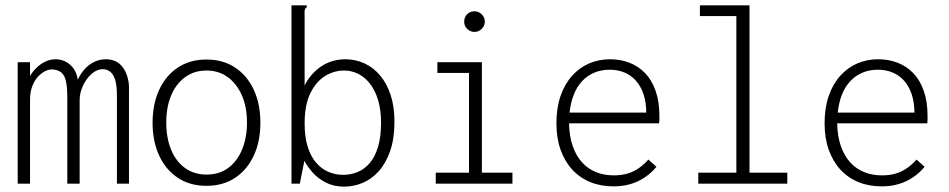

<svg xmlns="http://www.w3.org/2000/svg" viewBox="-20 -685 3540 716"><path d="M46 0V-453H92V-402Q103 -420 118 -434Q133 -448 150.5 -456Q168 -464 188 -464Q207 -464 224 -455.5Q241 -447 253.5 -430.5Q266 -414 270 -388Q281 -411 296.5 -428Q312 -445 332 -454.5Q352 -464 375 -464Q396 -464 412 -456Q428 -448 439 -432.5Q450 -417 456 -395.5Q462 -374 461 -348V0H416V-329Q416 -369 408.5 -390Q401 -411 389 -419Q377 -427 363 -427Q341 -427 321 -409Q301 -391 289 -364.5Q277 -338 277 -312V0H231V-322Q231 -384 217 -405Q203 -426 172 -426Q160 -426 146 -418.5Q132 -411 119.5 -396.5Q107 -382 99.5 -361Q92 -340 92 -313V0Z M750 8Q688 8 643 -22Q598 -52 573.5 -105Q549 -158 549 -227Q549 -297 573.5 -350Q598 -403 643 -433Q688 -463 750 -463Q812 -463 857 -433Q902 -403 926.5 -350Q951 -297 951 -227Q951 -158 926.5 -105Q902 -52 857 -22Q812 8 750 8ZM750 -34Q798 -34 831.5 -59Q865 -84 883 -128Q901 -172 901 -228Q901 -287 881.5 -330.5Q862 -374 828.5 -398Q795 -422 750 -422Q704 -422 670 -397Q636 -372 618 -328.5Q600 -285 600 -228Q600 -171 618 -127Q636 -83 670 -58.5Q704 -34 750 -34Z M1263 11Q1225 11 1195.5 -4Q1166 -19 1146.5 -41Q1127 -63 1115 -85L1098 0H1067V-665H1115H1124V-658Q1118 -654 1116.5 -647.5Q1115 -641 1116 -624V-366Q1126 -387 1141.5 -405Q1157 -423 1176.5 -436.5Q1196 -450 1219.5 -457Q1243 -464 1268 -464Q1306 -464 1339.5 -448.5Q1373 -433 1398 -403Q1423 -373 1437 -330Q1451 -287 1451 -231Q1451 -168 1435 -122Q1419 -76 1392.5 -46.5Q1366 -17 1332.5 -3Q1299 11 1263 11ZM1260 -33Q1287 -33 1312.5 -43Q1338 -53 1358 -76Q1378 -99 1389.5 -136.5Q1401 -174 1401 -227Q1401 -275 1390 -311.5Q1379 -348 1360 -372.5Q1341 -397 1316 -409.5Q1291 -422 1263 -422Q1225 -422 1191.5 -401Q1158 -380 1137 -336.5Q1116 -293 1116 -225Q1116 -174 1127.5 -137.5Q1139 -101 1159 -78Q1179 -55 1205 -44Q1231 -33 1260 -33Z M1605 0V-41H1729V-413H1611V-453H1777V-41H1891V0ZM1749 -566Q1734 -566 1722.5 -577Q1711 -588 1711 -604Q1711 -621 1722 -632Q1733 -643 1749 -643Q1765 -643 1776.5 -631.5Q1788 -620 1788 -604Q1788 -589 1776.5 -577.5Q1765 -566 1749 -566Z M2268 10Q2220 10 2181 -6Q2142 -22 2114 -52.5Q2086 -83 2070.5 -126.5Q2055 -170 2055 -225Q2055 -283 2070.5 -327.5Q2086 -372 2113.5 -402.5Q2141 -433 2177 -448.5Q2213 -464 2255 -464Q2294 -464 2327.5 -451Q2361 -438 2386 -412Q2411 -386 2425 -346Q2439 -306 2439 -252Q2439 -244 2439 -238.5Q2439 -233 2438 -225H2102Q2103 -176 2116 -139.5Q2129 -103 2151 -79Q2173 -55 2203 -43Q2233 -31 2269 -31Q2298 -31 2321 -38Q2344 -45 2363 -58.5Q2382 -72 2398 -90L2428 -63Q2409 -40 2384.5 -23.5Q2360 -7 2331 1.5Q2302 10 2268 10ZM2104 -265H2390Q2390 -303 2380 -333Q2370 -363 2352 -383.5Q2334 -404 2309 -414.5Q2284 -425 2254 -425Q2222 -425 2196 -414Q2170 -403 2150.5 -382Q2131 -361 2119.5 -331.5Q2108 -302 2104 -265Z M2584 0V-41H2726V-625H2590V-665H2775V-41H2916V0Z M3268 10Q3220 10 3181 -6Q3142 -22 3114 -52.5Q3086 -83 3070.5 -126.5Q3055 -170 3055 -225Q3055 -283 3070.5 -327.5Q3086 -372 3113.5 -402.5Q3141 -433 3177 -448.5Q3213 -464 3255 -464Q3294 -464 3327.5 -451Q3361 -438 3386 -412Q3411 -386 3425 -346Q3439 -306 3439 -252Q3439 -244 3439 -238.5Q3439 -233 3438 -225H3102Q3103 -176 3116 -139.5Q3129 -103 3151 -79Q3173 -55 3203 -43Q3233 -31 3269 -31Q3298 -31 3321 -38Q3344 -45 3363 -58.5Q3382 -72 3398 -90L3428 -63Q3409 -40 3384.5 -23.5Q3360 -7 3331 1.5Q3302 10 3268 10ZM3104 -265H3390Q3390 -303 3380 -333Q3370 -363 3352 -383.5Q3334 -404 3309 -414.5Q3284 -425 3254 -425Q3222 -425 3196 -414Q3170 -403 3150.5 -382Q3131 -361 3119.5 -331.5Q3108 -302 3104 -265Z"/></svg>

Font: Inconsolata Light
Style: Regular
Weight: 300
Designer: Raph Levien, Cyreal, Brenton Simpson
Foundry: Raph Levien, Cyreal, Google
Version: Version 3.001